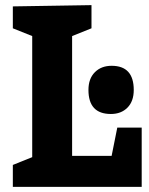

<svg xmlns="http://www.w3.org/2000/svg" viewBox="-20 -725 580 745"><path d="M435.1 -230H529.8V0H29.8V-85L105 -115.2V-585L29.8 -615.2V-700.2L335 -705.1V-615.2L259.8 -585V-120.1H413.1ZM413.1 -469.7Q499 -469.7 499 -376Q499 -332 474.6 -307.4Q450.2 -282.7 410.2 -282.7Q323.2 -282.7 323.2 -376Q323.2 -419.9 348.1 -444.8Q373 -469.7 413.1 -469.7Z"/></svg>

Font: Kadwa
Style: Regular
Weight: 400
Designer: Sol Matas
Foundry: Sol Matas
Version: Version 1.000;PS 001.000;hotconv 1.0.70;makeotf.lib2.5.58329